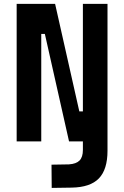

<svg xmlns="http://www.w3.org/2000/svg" viewBox="-20 -713 626 968"><path d="M240.7 234.4 239.7 117.2 327.6 115.7Q364.3 113.3 381.1 96.2Q397.9 79.1 397.9 43V0H328.1L206.1 -542H188V0H64V-693.4H257.8L379.9 -151.4H397.9V-693.4H522V46.9Q522 141.6 478.5 186.5Q435.1 231.4 341.3 232.9Z"/></svg>

Font: CaskaydiaMono NF
Style: Bold
Weight: 700
Designer: Aaron Bell
Foundry: Saja Typeworks
Version: Version 2111.001; ttfautohint (v1.8.4);Nerd Fonts 3.1.1